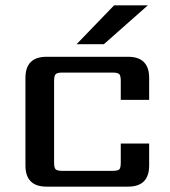

<svg xmlns="http://www.w3.org/2000/svg" viewBox="-20 -697 633 717"><path d="M532 -677 368 -532H266L406 -677ZM537 -324H431V-395Q431 -414 425.5 -420Q420 -426 400 -426H213Q194 -426 188 -420Q182 -414 182 -395V-90Q182 -70 188 -64.5Q194 -59 213 -59H400Q420 -59 425.5 -64.5Q431 -70 431 -90V-161H537V-79Q537 0 458 0H154Q75 0 75 -79V-406Q75 -485 154 -485H458Q537 -485 537 -406Z"/></svg>

Font: Sarpanch Medium
Style: Regular
Weight: 500
Designer: Manushi Parikh (Devanagari and Latin), Jyotish Sonowal (Devanagari)
Foundry: Indian Type Foundry
Version: Version 2.004;PS 1.0;hotconv 1.0.78;makeotf.lib2.5.61930; tt